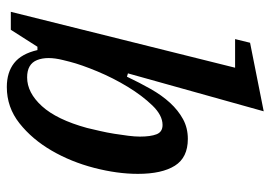

<svg xmlns="http://www.w3.org/2000/svg" viewBox="-138 -662 812 577"><g transform="rotate(90 268.5 -374.0)"><path d="M242 12Q198 12 170 -10Q142 -32 131 -80H121L70 0H16L184 -674H98L109 -719L315 -760L201 -352L211 -349Q229 -387 248 -420.5Q267 -454 289.5 -478.5Q312 -503 338.5 -517.5Q365 -532 398 -532Q454 -532 478.5 -493Q503 -454 503 -382Q503 -320 485 -250.5Q467 -181 433 -122.5Q399 -64 351 -26Q303 12 242 12ZM213 -49Q259 -49 299.5 -93.5Q340 -138 365 -229Q369 -246 374 -267.5Q379 -289 382.5 -311Q386 -333 388.5 -353Q391 -373 391 -388Q391 -420 384 -438Q377 -456 356 -456Q327 -456 297.5 -425.5Q268 -395 241.5 -351.5Q215 -308 195 -260Q175 -212 166 -177L161 -157Q149 -109 161 -79Q173 -49 213 -49Z"/></g></svg>

Font: IBM Plex Serif Medm
Style: Italic
Weight: 500
Italic angle: -14°
Designer: Mike Abbink, Paul van der Laan, Pieter van Rosmalen
Foundry: Bold Monday
Version: Version 3.001